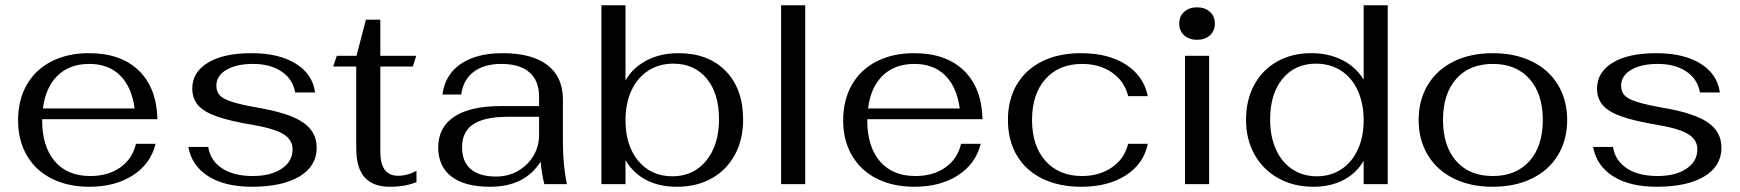

<svg xmlns="http://www.w3.org/2000/svg" viewBox="-20 -703 6642 733"><path d="M499 -154H574Q555 -77 487 -33.5Q419 10 321 10Q239 10 177.5 -21Q116 -52 82.5 -109.5Q49 -167 49 -243Q49 -321 82 -379Q115 -437 176.5 -468.5Q238 -500 319 -500Q441 -500 509.5 -434Q578 -368 581 -248H141V-243Q141 -144 189 -87.5Q237 -31 325 -31Q393 -31 439.5 -64Q486 -97 499 -154ZM144 -289H494Q483 -371 438.5 -415Q394 -459 321 -459Q246 -459 200 -414.5Q154 -370 144 -289Z M699 -142H775Q783 -90 827.5 -60.5Q872 -31 945 -31Q1014 -31 1055.5 -59Q1097 -87 1097 -133Q1097 -170 1061 -191.5Q1025 -213 941 -227Q857 -241 807.5 -258.5Q758 -276 736 -301.5Q714 -327 714 -365Q714 -427 773.5 -463.5Q833 -500 940 -500Q1044 -500 1108.5 -460.5Q1173 -421 1183 -350H1107Q1098 -401 1055 -430Q1012 -459 946 -459Q883 -459 844.5 -436.5Q806 -414 806 -376Q806 -353 819 -339Q832 -325 866.5 -314Q901 -303 969 -291Q1085 -271 1137 -235.5Q1189 -200 1189 -139Q1189 -69 1123.5 -29.5Q1058 10 942 10Q839 10 775.5 -30Q712 -70 699 -142Z M1340 -137V-449H1252L1266 -490H1341L1377 -628H1432V-490H1569L1556 -449H1432V-123Q1432 -32 1500 -32Q1536 -32 1570 -51V-8Q1528 10 1469 10Q1404 10 1372 -26Q1340 -62 1340 -137Z M1653 -140Q1653 -217 1714 -257.5Q1775 -298 1892 -298H2038V-334Q2038 -395 2001 -427Q1964 -459 1894 -459Q1828 -459 1788 -428.5Q1748 -398 1741 -342H1669Q1679 -418 1739 -459Q1799 -500 1899 -500Q2011 -500 2070 -454.5Q2129 -409 2129 -323V-161Q2129 -75 2144 0H2058Q2047 -45 2044 -86Q1984 10 1851 10Q1754 10 1703.5 -29Q1653 -68 1653 -140ZM2038 -188V-257H1917Q1829 -257 1786.5 -228.5Q1744 -200 1744 -141Q1744 -86 1777 -57.5Q1810 -29 1874 -29Q1920 -29 1957.5 -50.5Q1995 -72 2016.5 -108Q2038 -144 2038 -188Z M2368 -92V0H2276V-683H2368V-396Q2396 -445 2449 -472.5Q2502 -500 2570 -500Q2684 -500 2750.5 -432Q2817 -364 2817 -246Q2817 -170 2785.5 -112Q2754 -54 2697 -22Q2640 10 2564 10Q2497 10 2447 -16Q2397 -42 2368 -92ZM2725 -248Q2725 -346 2678 -403Q2631 -460 2550 -460Q2496 -460 2454.5 -433Q2413 -406 2390.5 -357Q2368 -308 2368 -244Q2368 -147 2417 -88.5Q2466 -30 2547 -30Q2628 -30 2676.5 -90Q2725 -150 2725 -248Z M2962 -683H3054V0H2962Z M3649 -154H3724Q3705 -77 3637 -33.5Q3569 10 3471 10Q3389 10 3327.5 -21Q3266 -52 3232.5 -109.5Q3199 -167 3199 -243Q3199 -321 3232 -379Q3265 -437 3326.5 -468.5Q3388 -500 3469 -500Q3591 -500 3659.5 -434Q3728 -368 3731 -248H3291V-243Q3291 -144 3339 -87.5Q3387 -31 3475 -31Q3543 -31 3589.5 -64Q3636 -97 3649 -154ZM3294 -289H3644Q3633 -371 3588.5 -415Q3544 -459 3471 -459Q3396 -459 3350 -414.5Q3304 -370 3294 -289Z M3828 -245Q3828 -323 3862 -380.5Q3896 -438 3959 -469Q4022 -500 4107 -500Q4211 -500 4278.5 -456.5Q4346 -413 4362 -336H4287Q4273 -393 4225.5 -426Q4178 -459 4111 -459Q4023 -459 3971.5 -401.5Q3920 -344 3920 -245Q3920 -146 3971.5 -88.5Q4023 -31 4111 -31Q4177 -31 4225 -64Q4273 -97 4287 -154H4362Q4346 -77 4278 -33.5Q4210 10 4108 10Q4023 10 3959.5 -21Q3896 -52 3862 -109.5Q3828 -167 3828 -245Z M4482 -613Q4482 -641 4501 -658Q4520 -675 4550 -675Q4580 -675 4599 -658Q4618 -641 4618 -613Q4618 -585 4599 -568Q4580 -551 4550 -551Q4520 -551 4501 -568Q4482 -585 4482 -613ZM4504 -490H4596V0H4504Z M4737 -245Q4737 -321 4768 -378.5Q4799 -436 4855.5 -468Q4912 -500 4986 -500Q5053 -500 5105 -473.5Q5157 -447 5186 -399V-683H5278V0H5186V-89Q5158 -41 5108.5 -15.5Q5059 10 4994 10Q4919 10 4860.5 -22.5Q4802 -55 4769.5 -113Q4737 -171 4737 -245ZM5186 -243Q5186 -308 5163.5 -357.5Q5141 -407 5099.5 -433.5Q5058 -460 5004 -460Q4924 -460 4876.5 -402.5Q4829 -345 4829 -247Q4829 -182 4851 -133Q4873 -84 4913.5 -57Q4954 -30 5007 -30Q5060 -30 5100.5 -56.5Q5141 -83 5163.5 -131.5Q5186 -180 5186 -243Z M5396 -245Q5396 -321 5431 -379Q5466 -437 5530 -468.5Q5594 -500 5679 -500Q5764 -500 5828.5 -468.5Q5893 -437 5928 -379Q5963 -321 5963 -245Q5963 -169 5928 -111Q5893 -53 5828.5 -21.5Q5764 10 5679 10Q5594 10 5530 -21.5Q5466 -53 5431 -111Q5396 -169 5396 -245ZM5870 -245Q5870 -345 5819 -402Q5768 -459 5679 -459Q5590 -459 5539.5 -402Q5489 -345 5489 -245Q5489 -145 5539.5 -88Q5590 -31 5679 -31Q5768 -31 5819 -88Q5870 -145 5870 -245Z M6062 -142H6138Q6146 -90 6190.5 -60.5Q6235 -31 6308 -31Q6377 -31 6418.5 -59Q6460 -87 6460 -133Q6460 -170 6424 -191.5Q6388 -213 6304 -227Q6220 -241 6170.5 -258.5Q6121 -276 6099 -301.5Q6077 -327 6077 -365Q6077 -427 6136.5 -463.5Q6196 -500 6303 -500Q6407 -500 6471.5 -460.5Q6536 -421 6546 -350H6470Q6461 -401 6418 -430Q6375 -459 6309 -459Q6246 -459 6207.5 -436.5Q6169 -414 6169 -376Q6169 -353 6182 -339Q6195 -325 6229.5 -314Q6264 -303 6332 -291Q6448 -271 6500 -235.5Q6552 -200 6552 -139Q6552 -69 6486.5 -29.5Q6421 10 6305 10Q6202 10 6138.5 -30Q6075 -70 6062 -142Z"/></svg>

Font: Fahkwang
Style: Regular
Weight: 400
Version: Version 1.000; ttfautohint (v1.6)